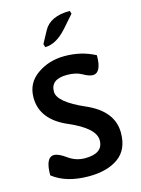

<svg xmlns="http://www.w3.org/2000/svg" viewBox="-132 -960 765 1041"><g transform="rotate(-15 251.0 -439.5)"><path d="M234.9 6.8Q107.9 6.8 32.7 -52.7Q32.7 -153.8 80.6 -153.8Q105.5 -153.8 147.2 -123.5Q189 -93.3 240.2 -93.3Q341.3 -93.3 341.3 -167Q341.3 -235.4 197.8 -297.1Q54.2 -358.9 54.2 -482.9Q54.2 -564.5 120.6 -610.8Q187 -657.2 273.9 -657.2Q369.1 -657.2 445.8 -616.2Q445.8 -517.6 397 -517.6Q376.5 -517.6 343.8 -536.4Q311 -555.2 260.7 -555.2Q169.4 -555.2 169.4 -485.4Q169.4 -426.8 316.2 -362.8Q462.9 -298.8 462.9 -176.8Q462.9 -82 400.6 -37.6Q338.4 6.8 234.9 6.8ZM186.5 -731 181.2 -749.5 218.3 -817.9Q254.9 -886.2 365.7 -886.2L371.1 -869.6L310.1 -800.3Q248.5 -731 186.5 -731Z"/></g></svg>

Font: ALMAS
Style: Bold
Weight: 700
Designer: ALMAS Font/ by Husham Jawad Kadhim, derived from the Bainsely font by/ Paul James MIller
Foundry: High-Logic / Made with FontCreator
Version: Version 1.411;September 19, 2021;FontCreator 14.0.0.2814 32-